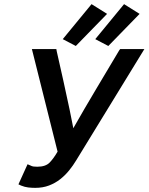

<svg xmlns="http://www.w3.org/2000/svg" viewBox="-20 -895 717 927"><path d="M334 -276Q388 -371 443.5 -464Q499 -557 555 -651L560 -658H677L348 -121Q333 -96 314 -72.5Q295 -49 271 -30Q247 -11 217 0.5Q187 12 150 12Q133 12 116 10Q99 8 82 1L69 -5L113 -102L127 -96Q134 -92 142 -91Q150 -90 160 -90Q200 -90 219.5 -110Q239 -130 258 -163L134 -658H252L254 -647Q270 -577 285.5 -507Q301 -437 316 -366Q321 -343 325 -321Q329 -299 334 -276ZM283 -706 422 -875 497 -828 346 -673ZM440 -706 579 -875 654 -828 503 -673Z"/></svg>

Font: Codetta
Style: Bold Italic
Weight: 700
Italic angle: -11°
Designer: Ulrich Proeller
Foundry: PROSA GmbH
Version: Version 2.00;September 29, 2018;FontCreator 11.5.0.2427 64-b